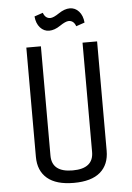

<svg xmlns="http://www.w3.org/2000/svg" viewBox="-57 -862 634 919"><g transform="rotate(-5 260.0 -402.0)"><path d="M360 -125V-650H430V-125Q430 -58 387.5 -21.5Q345 15 260.5 15Q176 15 133 -21.5Q90 -58 90 -125V-650H160V-125Q160 -45 260 -45Q360 -45 360 -125ZM303 -759Q288 -759 260 -740Q232 -721 206.5 -721Q181 -721 163 -741Q145 -761 142 -795L183 -809Q193 -781 217 -781Q232 -781 260 -800Q288 -819 313.5 -819Q339 -819 357 -799Q375 -779 378 -745L337 -731Q327 -759 303 -759Z"/></g></svg>

Font: Unica One
Style: Regular
Weight: 400
Designer: Eduardo Rodriguez Tunni
Foundry: Eduardo Rodriguez Tunni
Version: Version 1.001